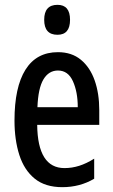

<svg xmlns="http://www.w3.org/2000/svg" viewBox="-20 -765 468 795"><path d="M220 -549Q277 -549 315 -517.5Q353 -486 372 -432Q391 -378 391 -309V-248H134Q136 -69 247 -69Q278 -69 308 -78.5Q338 -88 370 -108V-25Q311 10 238 10Q167 10 123.5 -25.5Q80 -61 60 -123.5Q40 -186 40 -266Q40 -404 85.5 -476.5Q131 -549 220 -549ZM220 -473Q182 -473 160 -436.5Q138 -400 135 -321H302Q302 -384 282 -428.5Q262 -473 220 -473ZM218 -745Q270 -745 270 -683Q270 -621 218 -621Q163 -621 163 -683Q163 -745 218 -745Z"/></svg>

Font: Noto Sans Kannada ExtraCondensed Medium
Style: Regular
Weight: 500
Width: 2
Designer: Jelle Bosma - Monotype Design Team
Foundry: Monotype Imaging Inc.
Version: Version 2.005; ttfautohint (v1.8.4.7-5d5b)